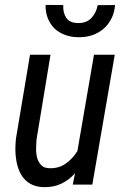

<svg xmlns="http://www.w3.org/2000/svg" viewBox="-20 -751 514 781"><path d="M448.2 -730.5 377.4 -730C373.5 -709 364.7 -691.4 351.6 -677.7C338.4 -663.6 319.8 -656.7 296.9 -657.2C273.9 -657.7 258.3 -665 249.5 -678.7C240.2 -692.4 236.3 -709.5 237.3 -730.5L165.5 -731C165 -710.9 168 -693.4 174.3 -677.2C180.7 -661.1 189.5 -647.5 200.7 -636.2C211.9 -625 226.1 -616.2 242.2 -609.9C258.3 -603.5 276.4 -600.1 296.4 -599.6C316.9 -599.1 335.9 -601.6 354 -607.4C371.6 -613.3 387.2 -622.1 400.4 -633.3C413.6 -644.5 424.8 -658.7 433.1 -675.3C441.4 -691.4 446.3 -710 448.2 -730.5ZM285.2 -46.4 275.9 0H355.5L446.8 -528.3H362.3L294.9 -136.7C281.7 -115.2 265.6 -98.1 246.6 -85C227.5 -71.8 204.6 -65.4 178.7 -66.9C164.1 -67.4 153.3 -72.3 146 -81.1C138.7 -89.4 133.3 -99.6 130.4 -111.8C127.4 -124 126.5 -136.7 127 -149.9C127.4 -163.1 127.9 -175.3 128.9 -185.5L185.5 -528.3H102.1L44.9 -187C43.5 -172.4 42.5 -157.7 42.5 -142.6C42.5 -127.4 43.9 -112.3 46.4 -98.1C48.8 -83.5 52.7 -69.8 58.1 -56.6C63.5 -43.5 70.3 -32.2 79.6 -22.5C88.4 -12.7 99.1 -4.9 112.3 1C125.5 6.8 140.6 9.8 158.7 10.3C184.1 10.7 207.5 6.3 228.5 -3.4C249.5 -13.2 268.6 -27.3 285.2 -46.4Z"/></svg>

Font: Roboto Condensed
Style: Italic
Weight: 400
Designer: Google
Version: Version 1.000;PS 001.000;hotconv 1.0.88;makeotf.lib2.5.64775